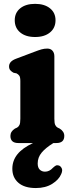

<svg xmlns="http://www.w3.org/2000/svg" viewBox="-20 -742 376 996"><path d="M162 -550Q113.5 -550 85 -573.5Q56.5 -597 56.5 -637Q56.5 -676 85 -699Q113.5 -722 162 -722Q210.5 -722 239.2 -699Q268 -676 268 -637Q268 -597 239.2 -573.5Q210.5 -550 162 -550ZM262 -450V-126Q262 -103 266.5 -93.8Q271 -84.5 279 -80L289.5 -75Q313.5 -60 313.5 -37Q313.5 0 272.5 0H257Q216.5 25 196 49.8Q175.5 74.5 175.5 106Q175.5 127.5 186.2 138Q197 148.5 213.5 148.5Q236.5 148.5 254.5 128.5Q262.5 121 269.2 117.2Q276 113.5 285 116.5Q294 119 300 130.5Q306 142 297.5 161Q285.5 190 250.8 211.8Q216 233.5 166 233.5Q107 233.5 75.5 206.2Q44 179 44 133.5Q44 91.5 70 58.8Q96 26 151.5 0H75Q34 0 34 -37Q34 -60 57.5 -75L68.5 -80Q76.5 -84.5 81 -93.8Q85.5 -103 85.5 -126V-321.5Q85.5 -342 80 -349.5Q74.5 -357 65.5 -361.5L50.5 -364.5Q40 -370 33.5 -377.5Q27 -385 27 -397.5Q27 -423.5 62.5 -437L158 -473Q180 -481.5 194.8 -485.8Q209.5 -490 225.5 -490Q242.5 -490 252.2 -479Q262 -468 262 -450Z"/></svg>

Font: Fraunces 9pt S100
Style: Bold
Weight: 700
Version: Version 1.000; ttfautohint (v1.8.3)